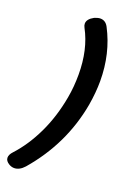

<svg xmlns="http://www.w3.org/2000/svg" viewBox="-180 -799 665 989"><g transform="rotate(20 152.0 -305.0)"><path d="M-15 94Q-15 77 2 59Q63 -7 107.5 -100Q152 -193 172 -305Q183 -366 183 -433Q183 -570 129 -670Q123 -681 123 -691Q123 -716 158 -735Q177 -743 190 -743Q219 -743 234 -714Q299 -590 299 -439Q299 -377 287 -306Q246 -77 90 104Q64 133 35 133Q21 133 7 125Q-15 112 -15 94Z"/></g></svg>

Font: Kodchasan SemiBold
Style: Italic
Weight: 600
Italic angle: -10°
Version: Version 1.000; ttfautohint (v1.6)